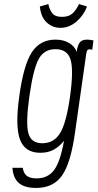

<svg xmlns="http://www.w3.org/2000/svg" viewBox="-20 -742 480 945"><path d="M440 -543Q430 -545 423 -546Q416 -547 409 -547Q383 -547 372.5 -533Q362 -519 357 -487Q348 -514 320 -530.5Q292 -547 253 -547Q177 -547 136.5 -484.5Q96 -422 75 -269Q54 -120 78.5 -55Q103 10 178 10Q196 10 212.5 6.5Q229 3 243 -4.5Q257 -12 270 -23Q283 -34 295 -49Q277 53 246.5 94.5Q216 136 160 136Q128 136 112 123.5Q96 111 92 84H41Q45 135 73 159Q101 183 158 183Q243 183 286 121Q329 59 350 -95L403 -467Q405 -484 408 -491.5Q411 -499 420 -499Q423 -499 426 -499Q429 -499 434 -497ZM125 -271Q144 -403 170.5 -451.5Q197 -500 253 -500Q311 -500 327 -449.5Q343 -399 325 -269Q307 -139 276.5 -88Q246 -37 188 -37Q133 -37 119.5 -86.5Q106 -136 125 -271ZM278 -605Q301 -605 321.5 -614Q342 -623 358.5 -637.5Q375 -652 388 -671Q401 -690 408 -710L369 -722Q355 -693 337 -676Q319 -659 285 -659Q252 -659 238 -676Q224 -693 218 -722L176 -710Q178 -690 184.5 -671Q191 -652 204 -637.5Q217 -623 235.5 -614Q254 -605 278 -605Z"/></svg>

Font: Secuela Light
Style: Italic
Weight: 300
Italic angle: -8°
Designer: Fernando Haro
Foundry: deFharo
Version: Version 1.708